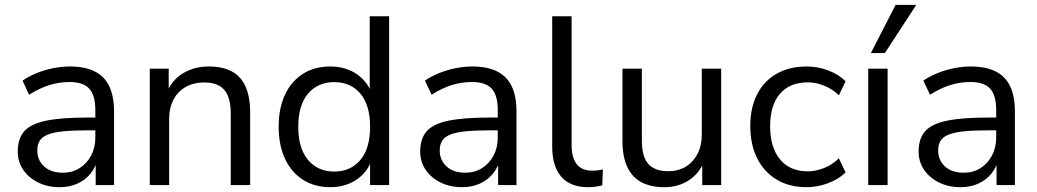

<svg xmlns="http://www.w3.org/2000/svg" viewBox="-20 -773 4333 802"><path d="M228.7 8.9Q178.8 8.9 139.2 -10.8Q99.5 -30.5 76.8 -64.1Q54.1 -97.8 54.1 -139.7Q54.1 -193.7 81.3 -224.7Q108.5 -255.6 172.3 -268.8Q236.1 -282 345.8 -282H391.1V-228.6H347.4Q286.1 -228.6 245 -224.6Q204 -220.5 180 -210.9Q156 -201.3 145.9 -185.1Q135.8 -168.9 135.8 -144.6Q135.8 -103.7 164.4 -77.6Q193 -51.6 242.5 -51.6Q282.3 -51.6 312.6 -70.8Q342.9 -90 360.5 -123.1Q378.2 -156.2 378.2 -198.7V-313.1Q378.2 -374.8 353 -402.6Q327.8 -430.4 270.5 -430.4Q227.4 -430.4 186.3 -417.7Q145.1 -404.9 101.7 -377.3L74.1 -436.3Q100.1 -454.3 133 -467.6Q165.8 -480.8 201.9 -488.1Q237.9 -495.3 271.3 -495.3Q334.3 -495.3 375.3 -474.9Q416.2 -454.5 436.3 -412.9Q456.4 -371.3 456.4 -306.1V0H379.7V-113H389.3Q380.7 -75.4 358.3 -48Q336 -20.7 303.1 -5.9Q270.2 8.9 228.7 8.9Z M605.6 0V-486.3H684.7V-377.7H673.7Q694.6 -436 742.4 -465.7Q790.3 -495.3 851.9 -495.3Q910.4 -495.3 948.7 -474.4Q987.1 -453.6 1006 -410.8Q1024.9 -368 1024.9 -303.3V0H943.9V-298.4Q943.9 -343.3 932.3 -372Q920.7 -400.8 896.1 -414.7Q871.6 -428.6 833.1 -428.6Q789.2 -428.6 756 -409.9Q722.8 -391.2 704.7 -356.9Q686.6 -322.6 686.6 -276.6V0Z M1359 8.9Q1294.4 8.9 1245.9 -21.8Q1197.4 -52.5 1170.7 -109.5Q1144 -166.5 1144 -243.4Q1144 -321.3 1170.4 -377.6Q1196.9 -433.8 1245.4 -464.6Q1293.9 -495.3 1359 -495.3Q1424.7 -495.3 1472.1 -462.1Q1519.4 -428.9 1535.4 -373H1524.4V-705H1605.4V0H1525.8V-115.7H1535.9Q1520.4 -58.9 1472.8 -25Q1425.2 8.9 1359 8.9ZM1375.9 -56.4Q1444.7 -56.4 1485.3 -104.8Q1525.9 -153.3 1525.9 -243.4Q1525.9 -334 1485.3 -382Q1444.7 -430 1375.9 -430Q1307.7 -430 1266.8 -382Q1225.9 -334 1225.9 -243.4Q1225.9 -153.3 1266.8 -104.8Q1307.7 -56.4 1375.9 -56.4Z M1909.7 8.9Q1859.8 8.9 1820.2 -10.8Q1780.5 -30.5 1757.8 -64.1Q1735.1 -97.8 1735.1 -139.7Q1735.1 -193.7 1762.3 -224.7Q1789.5 -255.6 1853.3 -268.8Q1917.1 -282 2026.8 -282H2072.1V-228.6H2028.4Q1967.1 -228.6 1926 -224.6Q1885 -220.5 1861 -210.9Q1837 -201.3 1826.9 -185.1Q1816.8 -168.9 1816.8 -144.6Q1816.8 -103.7 1845.4 -77.6Q1874 -51.6 1923.5 -51.6Q1963.3 -51.6 1993.6 -70.8Q2023.9 -90 2041.5 -123.1Q2059.2 -156.2 2059.2 -198.7V-313.1Q2059.2 -374.8 2034 -402.6Q2008.8 -430.4 1951.5 -430.4Q1908.4 -430.4 1867.3 -417.7Q1826.1 -404.9 1782.7 -377.3L1755.1 -436.3Q1781.1 -454.3 1814 -467.6Q1846.8 -480.8 1882.9 -488.1Q1918.9 -495.3 1952.3 -495.3Q2015.3 -495.3 2056.3 -474.9Q2097.2 -454.5 2117.3 -412.9Q2137.4 -371.3 2137.4 -306.1V0H2060.7V-113H2070.3Q2061.7 -75.4 2039.3 -48Q2017 -20.7 1984.1 -5.9Q1951.2 8.9 1909.7 8.9Z M2436.5 8.9Q2362.2 8.9 2324.4 -34.8Q2286.6 -78.6 2286.6 -160.6V-705H2367.6V-167.1Q2367.6 -132.3 2377.2 -108.1Q2386.7 -83.8 2405.8 -72Q2425 -60.1 2453.1 -60.1Q2465.2 -60.1 2476.5 -61.4Q2487.7 -62.7 2498.3 -65.7L2495.7 1.5Q2480.4 5 2465.8 7Q2451.2 8.9 2436.5 8.9Z M2755.4 8.9Q2696.5 8.9 2657.5 -12.8Q2618.6 -34.5 2599.4 -77.4Q2580.1 -120.2 2580.1 -184V-486.3H2661.1V-185.2Q2661.1 -142.2 2672.6 -113.6Q2684.1 -85.1 2708.9 -71.4Q2733.6 -57.8 2771.1 -57.8Q2812.8 -57.8 2844.2 -76.7Q2875.5 -95.7 2893.4 -130Q2911.4 -164.3 2911.4 -210.3V-486.3H2992.4V0H2913.3V-112.1H2926.3Q2906.3 -53.3 2860.9 -22.2Q2815.5 8.9 2755.4 8.9Z M3350 8.9Q3277.2 8.9 3224.2 -22.8Q3171.2 -54.6 3142.6 -112.1Q3114 -169.5 3114 -246.5Q3114 -323.4 3142.6 -379.1Q3171.2 -434.8 3224.2 -465.1Q3277.2 -495.3 3350 -495.3Q3395.4 -495.3 3439.3 -479Q3483.2 -462.6 3512.1 -433.5L3484.1 -375.1Q3454.9 -402.9 3420.6 -416Q3386.2 -429 3354.6 -429Q3279 -429 3238 -381.4Q3196.9 -333.7 3196.9 -245.5Q3196.9 -157.7 3238 -107.5Q3279 -57.3 3354.6 -57.3Q3385.7 -57.3 3420.3 -70.4Q3454.9 -83.4 3484.1 -111.7L3512.1 -52.8Q3483.2 -24.2 3438.5 -7.6Q3393.9 8.9 3350 8.9Z M3606.6 0V-486.3H3687.6V0ZM3617.6 -551.3 3721.1 -752.8H3807.5L3676.1 -551.3Z M3991.7 8.9Q3941.8 8.9 3902.2 -10.8Q3862.5 -30.5 3839.8 -64.1Q3817.1 -97.8 3817.1 -139.7Q3817.1 -193.7 3844.3 -224.7Q3871.5 -255.6 3935.3 -268.8Q3999.1 -282 4108.8 -282H4154.1V-228.6H4110.4Q4049.1 -228.6 4008 -224.6Q3967 -220.5 3943 -210.9Q3919 -201.3 3908.9 -185.1Q3898.8 -168.9 3898.8 -144.6Q3898.8 -103.7 3927.4 -77.6Q3956 -51.6 4005.5 -51.6Q4045.3 -51.6 4075.6 -70.8Q4105.9 -90 4123.5 -123.1Q4141.2 -156.2 4141.2 -198.7V-313.1Q4141.2 -374.8 4116 -402.6Q4090.8 -430.4 4033.5 -430.4Q3990.4 -430.4 3949.3 -417.7Q3908.1 -404.9 3864.7 -377.3L3837.1 -436.3Q3863.1 -454.3 3896 -467.6Q3928.8 -480.8 3964.9 -488.1Q4000.9 -495.3 4034.3 -495.3Q4097.3 -495.3 4138.3 -474.9Q4179.2 -454.5 4199.3 -412.9Q4219.4 -371.3 4219.4 -306.1V0H4142.7V-113H4152.3Q4143.7 -75.4 4121.3 -48Q4099 -20.7 4066.1 -5.9Q4033.2 8.9 3991.7 8.9Z"/></svg>

Font: Nunito Sans 12pt ExtraLight
Style: Regular
Weight: 200
Designer: Vernon Adams
Foundry: Vernon Adams
Version: Version 3.101;gftools[0.9.27]